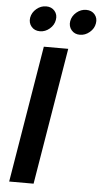

<svg xmlns="http://www.w3.org/2000/svg" viewBox="-62 -979 537 1017"><g transform="rotate(5 206.5 -470.5)"><path d="M277.3 -727.5 156.7 0H26.9L147.5 -727.5ZM332 -807.1Q303.7 -807.1 287.1 -826.9Q270.5 -846.7 274.9 -874.5Q279.8 -902.3 303 -921.9Q326.2 -941.4 354.5 -941.4Q383.3 -941.4 399.9 -921.9Q416.5 -902.3 411.6 -874.5Q407.2 -846.7 383.8 -826.9Q360.4 -807.1 332 -807.1ZM119.6 -807.1Q90.8 -807.1 74.2 -826.9Q57.6 -846.7 62 -874.5Q66.9 -902.3 90.1 -921.9Q113.3 -941.4 141.6 -941.4Q170.4 -941.4 187 -921.9Q203.6 -902.3 198.7 -874.5Q194.3 -846.7 171.1 -826.9Q147.9 -807.1 119.6 -807.1Z"/></g></svg>

Font: Inter 16pt SemiBold
Style: Italic
Weight: 600
Italic angle: -9.3988°
Version: Version 4.001;git-66647c0bb